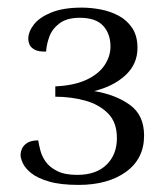

<svg xmlns="http://www.w3.org/2000/svg" viewBox="-20 -726 443 517"><path d="M191.7 -228.1Q142.8 -228.1 112 -237.2Q81.1 -246.2 64.5 -259.5Q47.8 -272.8 41.6 -286.4Q35.4 -299.9 35.4 -308.3Q35.4 -316.5 39.2 -325.6Q43.1 -334.7 53.6 -341.3Q64.1 -348 83 -348Q84.5 -337.1 88.7 -321Q92.8 -304.9 103.4 -290.1Q114.1 -275.3 134.5 -265.2Q154.8 -255.1 187.9 -255.1Q238.8 -255.1 266.8 -282.4Q294.8 -309.7 294.8 -354.3Q294.8 -396.4 271.1 -420.4Q247.4 -444.5 209.7 -455Q171.9 -465.5 128.9 -465.6V-493.4Q180 -495.8 213 -511.3Q246.1 -526.8 261.8 -550.8Q277.5 -574.7 277.5 -600.5Q277.5 -635.1 257.7 -656.6Q238 -678.1 194.8 -678.1Q160 -678.1 140.2 -663.1Q120.5 -648.2 112.8 -627.1Q105.2 -606.1 104.1 -587.1Q83.3 -586.6 72.8 -592.5Q62.4 -598.5 59.2 -606.6Q56.1 -614.7 56.1 -620.7Q56.1 -640.6 71.3 -660.1Q86.6 -679.6 118.8 -692.6Q150.9 -705.5 200.2 -705.5Q225 -705.5 251.2 -700.5Q277.4 -695.5 299.8 -683.5Q322.2 -671.5 336.2 -650.3Q350.2 -629.2 350.2 -596.9Q350.2 -553.2 317.6 -523.2Q284.9 -493.2 233.5 -480.8Q291.2 -471.2 329.6 -443.7Q368 -416.1 368 -360.9Q368 -298.5 319.3 -263.3Q270.6 -228.1 191.7 -228.1Z"/></svg>

Font: Arima Thin
Style: Regular
Weight: 100
Designer: Joana Correia and Natanael Gama
Foundry: NDISCOVER
Version: Version 1.101;gftools[0.9.23]